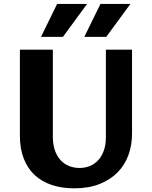

<svg xmlns="http://www.w3.org/2000/svg" viewBox="-20 -975 797 1004"><path d="M256.3 -715.3V-260.3Q256.3 -218.8 267.3 -188Q278.3 -157.2 297.4 -137Q316.4 -116.7 341.6 -106.7Q366.7 -96.7 395.5 -96.7Q424.8 -96.7 450 -106.9Q475.1 -117.2 493.7 -137.5Q512.2 -157.7 522.9 -187.7Q533.7 -217.8 533.7 -257.8V-715.3H670.4V-275.9Q670.4 -216.3 651.6 -164.3Q632.8 -112.3 595 -73.7Q557.1 -35.2 500.5 -12.7Q443.8 9.8 368.7 9.8Q303.2 9.8 250.5 -7.8Q197.8 -25.4 160.9 -60.1Q124 -94.7 104 -146.2Q84 -197.8 84 -266.1V-715.3ZM420.9 -782.2 505.4 -954.6H662.1L535.6 -782.2ZM194.3 -782.2 278.8 -954.6H435.5L309.1 -782.2Z"/></svg>

Font: Proza Libre
Style: Bold
Weight: 700
Designer: Jasper de Waard
Foundry: Jasper de Waard
Version: Version 1.000; ttfautohint (v1.4.1.8-43bc)